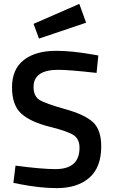

<svg xmlns="http://www.w3.org/2000/svg" viewBox="-20 -959 583 990"><path d="M280 -599Q153 -599 153 -510Q153 -464 183 -444.5Q213 -425 315.5 -396.5Q418 -368 460 -328.5Q502 -289 502 -204Q502 -96 440.5 -42.5Q379 11 273 11Q188 11 85 -9L49 -16L60 -105Q195 -87 266 -87Q390 -87 390 -197Q390 -240 362 -260.5Q334 -281 236 -305.5Q138 -330 90 -373Q42 -416 42 -509Q42 -602 102.5 -649.5Q163 -697 270 -697Q347 -697 452 -679L487 -673L478 -583Q338 -599 280 -599ZM153 -836 389 -939 424 -842 181 -760Z"/></svg>

Font: TitilliumWeb-SemiBold
Style: SemiBold
Weight: 600
Version: Version 1.001;PS 57.000;hotconv 1.0.70;makeotf.lib2.5.55311